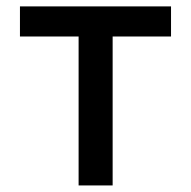

<svg xmlns="http://www.w3.org/2000/svg" viewBox="-20 -565 582 585"><path d="M40.8 -453.8V-545.5H501.1V-453.8H323.2V0H219.5V-453.8Z"/></svg>

Font: Inter UI Medium
Style: Regular
Weight: 500
Designer: Rasmus Andersson
Foundry: rsms
Version: 3.2;8d6f07862